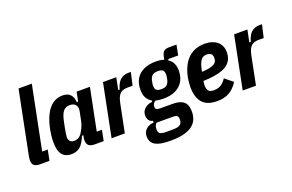

<svg xmlns="http://www.w3.org/2000/svg" viewBox="-112 -1168 2745 1808"><g transform="rotate(-20 1260.0 -264.0)"><path d="M200 0H106Q65 0 46.5 -16Q28 -32 28 -66Q28 -74 29.5 -85Q31 -96 32 -105L159 -740H292L165 -106H221Z M743 0H653Q613 0 594 -16.5Q575 -33 575 -69Q575 -77 576 -84Q577 -91 579 -103L582 -118H568Q540 -47 505.5 -17.5Q471 12 417 12Q378 12 350.5 -4.5Q323 -21 308.5 -57Q294 -93 294 -153Q294 -184 297.5 -214.5Q301 -245 306 -273Q322 -355 351 -414Q380 -473 423.5 -505Q467 -537 524 -537Q577 -537 603 -508Q629 -479 630 -432H644L663 -525H796L712 -106H764ZM483 -97Q510 -97 531 -110.5Q552 -124 566 -148Q580 -172 591.5 -198Q603 -224 608 -250L626 -340Q632 -368 625 -387.5Q618 -407 601 -417.5Q584 -428 558 -428Q516 -428 492.5 -400Q469 -372 455 -306L441 -237Q437 -215 433 -190.5Q429 -166 429 -153Q429 -137 435 -124.5Q441 -112 453 -104.5Q465 -97 483 -97Z M955 0H822L927 -525H1060L1036 -405H1050Q1060 -442 1076.5 -468.5Q1093 -495 1119.5 -510Q1146 -525 1184 -525H1206L1177 -397H1128Q1095 -397 1072 -386.5Q1049 -376 1034.5 -350.5Q1020 -325 1011 -280Z M1619 21Q1619 59 1606.5 93.5Q1594 128 1563 154.5Q1532 181 1477.5 196.5Q1423 212 1339 212Q1259 212 1215.5 198Q1172 184 1155 158.5Q1138 133 1138 98Q1138 53 1168 26Q1198 -1 1245 -3V-21Q1217 -26 1204.5 -46Q1192 -66 1192 -93Q1192 -135 1224.5 -162.5Q1257 -190 1299 -191V-205Q1268 -223 1250.5 -254.5Q1233 -286 1233 -335Q1233 -397 1258.5 -442Q1284 -487 1335 -512Q1386 -537 1460 -537Q1483 -537 1503 -534Q1523 -531 1541 -525L1547 -555Q1555 -591 1571.5 -605.5Q1588 -620 1628 -620H1698L1678 -518H1579L1576 -504Q1601 -491 1618 -460Q1635 -429 1635 -384Q1635 -323 1609 -277.5Q1583 -232 1532.5 -207.5Q1482 -183 1407 -183Q1386 -183 1367.5 -185.5Q1349 -188 1332 -192Q1318 -185 1309.5 -171Q1301 -157 1301 -140Q1301 -124 1311 -116Q1321 -108 1346 -108H1472Q1549 -108 1584 -77Q1619 -46 1619 21ZM1487 51Q1487 26 1475 16.5Q1463 7 1428 7H1270Q1257 19 1252.5 34Q1248 49 1248 67Q1248 86 1254.5 97.5Q1261 109 1277.5 114.5Q1294 120 1323 120H1391Q1430 120 1451 112Q1472 104 1479.5 88.5Q1487 73 1487 51ZM1421 -274Q1462 -274 1480 -292Q1498 -310 1505 -347Q1508 -364 1509 -373Q1510 -382 1510 -388Q1510 -417 1497 -431Q1484 -445 1447 -445Q1407 -445 1388.5 -427Q1370 -409 1363 -372Q1360 -355 1359 -346Q1358 -337 1358 -331Q1358 -302 1371 -288Q1384 -274 1421 -274Z M1879 12Q1776 12 1730 -42.5Q1684 -97 1684 -197Q1684 -220 1686.5 -247Q1689 -274 1693 -295Q1710 -374 1743.5 -427.5Q1777 -481 1828.5 -509Q1880 -537 1949 -537Q1988 -537 2019 -527Q2050 -517 2072.5 -498.5Q2095 -480 2107 -453Q2119 -426 2119 -392Q2119 -356 2108 -328Q2097 -300 2074.5 -278.5Q2052 -257 2016.5 -243Q1981 -229 1932 -221Q1883 -213 1819 -211Q1818 -202 1816.5 -189Q1815 -176 1815 -168Q1815 -132 1829.5 -113.5Q1844 -95 1883 -95Q1920 -95 1950 -110.5Q1980 -126 2008 -169L2088 -104Q2046 -40 1996.5 -14Q1947 12 1879 12ZM1932 -435Q1908 -435 1891 -423.5Q1874 -412 1862.5 -388.5Q1851 -365 1843 -329L1836 -296Q1884 -299 1914 -305.5Q1944 -312 1960.5 -322.5Q1977 -333 1983.5 -347.5Q1990 -362 1990 -380Q1990 -409 1975 -422Q1960 -435 1932 -435Z M2269 0H2136L2241 -525H2374L2350 -405H2364Q2374 -442 2390.5 -468.5Q2407 -495 2433.5 -510Q2460 -525 2498 -525H2520L2491 -397H2442Q2409 -397 2386 -386.5Q2363 -376 2348.5 -350.5Q2334 -325 2325 -280Z"/></g></svg>

Font: IBM Plex Sans Condensed
Style: Bold Italic
Weight: 700
Width: 3
Italic angle: -11.31°
Designer: Mike Abbink, Paul van der Laan, Pieter van Rosmalen
Foundry: Bold Monday
Version: Version 3.201